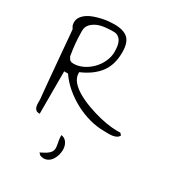

<svg xmlns="http://www.w3.org/2000/svg" viewBox="-210 -802 1028 1133"><g transform="rotate(30 304.0 -236.0)"><path d="M33.2 -534.2Q24.4 -546.9 22 -554.7Q19.5 -562.5 19.5 -574.2Q19.5 -594.7 31.2 -611.3Q43 -627.9 61.5 -640.1Q80.1 -652.3 103 -660.2Q126 -668 149.4 -673.3Q172.9 -678.7 194.3 -680.7Q215.8 -682.6 232.4 -682.6Q296.9 -682.6 326.2 -655.3Q355.5 -627.9 355.5 -562.5Q355.5 -475.6 313.5 -421.4Q271.5 -367.2 193.4 -334Q193.4 -333 193.4 -331.1Q193.4 -329.1 193.4 -328.1Q193.4 -296.9 215.8 -271Q238.3 -245.1 274.4 -224.6Q310.5 -204.1 355 -188Q399.4 -171.9 442.4 -161.6Q485.4 -151.4 522.5 -147.9Q559.6 -144.5 582 -146.5L593.8 -133.8Q588.9 -122.1 576.7 -115.7Q564.5 -109.4 549.8 -107.4Q535.2 -105.5 520.5 -106Q505.9 -106.4 496.1 -106.4Q445.3 -106.4 394.5 -120.1Q343.8 -133.8 296.9 -158.7Q250 -183.6 209.5 -217.8Q168.9 -252 140.6 -293.9H114.3V-4.9Q95.7 -4.9 87.9 -12.2Q80.1 -19.5 77.1 -30.8Q74.2 -42 74.2 -55.2Q74.2 -68.4 74.2 -80.1Q72.3 -97.7 68.8 -133.3Q65.4 -168.9 61.5 -213.4Q57.6 -257.8 53.2 -307.1Q48.8 -356.4 44.9 -401.4Q41 -446.3 38.1 -481.9Q35.2 -517.6 33.2 -534.2ZM100.6 -387.7Q109.4 -370.1 117.2 -365.2Q125 -360.4 138.7 -360.4Q171.9 -360.4 204.1 -376.5Q236.3 -392.6 260.7 -418Q285.2 -443.4 299.8 -476.1Q314.5 -508.8 314.5 -541Q314.5 -557.6 312.5 -575.7Q310.5 -593.8 303.2 -608.9Q295.9 -624 282.7 -633.3Q269.5 -642.6 250 -642.6Q223.6 -642.6 194.8 -639.6Q166 -636.7 142.1 -626.5Q118.2 -616.2 102.1 -598.6Q85.9 -581.1 85.9 -551.8Q85.9 -529.3 86.9 -510.3Q87.9 -491.2 89.4 -472.2Q90.8 -453.1 93.8 -432.6Q96.7 -412.1 100.6 -387.7ZM227.5 193.4Q253.9 180.7 268.6 170.9Q283.2 161.1 290 150.9Q296.9 140.6 297.9 129.4Q298.8 118.2 296.4 105Q293.9 91.8 291 75.7Q288.1 59.6 288.1 40Q310.5 43 323.2 59.1Q335.9 75.2 338.9 97.2Q341.8 119.1 335.9 142.6Q330.1 166 317.4 183.6Q304.7 201.2 285.2 208.5Q265.6 215.8 241.2 207Z"/></g></svg>

Font: The Girl Next Door
Style: Regular
Weight: 400
Designer: Kimberly Geswein
Foundry: Kimberly Geswein
Version: Version 1.002 2010